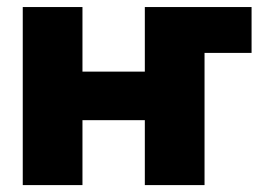

<svg xmlns="http://www.w3.org/2000/svg" viewBox="-20 -536 773 556"><path d="M218.8 -515.6V-328.6H399.4V-515.6H708.5V-382.8H572.3V0H399.4V-188H218.8V0H45.9V-515.6Z"/></svg>

Font: Inter Display Extra Bold
Style: Regular
Weight: 800
Designer: Rasmus Andersson
Foundry: rsms
Version: Version 4.000;git-4fc901f